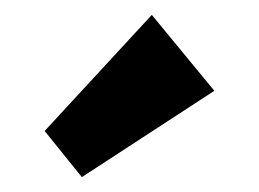

<svg xmlns="http://www.w3.org/2000/svg" viewBox="-20 -783 348 258"><path d="M90 -545 40 -607 184 -763 268 -661Z"/></svg>

Font: Outfit SemiBold
Style: Regular
Weight: 600
Designer: Rodrigo Fuenzalida
Foundry: fragTYPE
Version: Version 1.100;gftools[0.9.27]